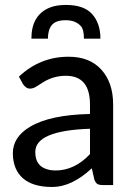

<svg xmlns="http://www.w3.org/2000/svg" viewBox="-20 -745 539 773"><path d="M203.1 -58.6Q280.3 -58.6 342.3 -124.5V-226.6Q120.1 -219.2 122.1 -131.8Q122.1 -76.2 171.4 -63Q186 -58.6 203.1 -58.6ZM256.3 -516.6Q341.3 -516.6 388.2 -464.4Q435.5 -412.1 435.5 -324.2V0H393.6Q379.4 0 372.1 -4.4Q364.7 -8.8 359.9 -22L349.6 -67.4Q268.6 7.8 190.4 7.8Q112.3 7.8 72.3 -27.3Q32.2 -62.5 31.7 -127.9Q31.7 -193.4 100.6 -234.4Q180.7 -282.7 342.3 -286.1V-324.2Q342.3 -439.9 245.1 -439.9Q195.3 -439.9 153.3 -413.6Q137.7 -403.8 125.5 -396Q113.3 -388.2 99.6 -388.2Q85.9 -388.2 73.2 -405.3L56.2 -436.5Q141.1 -516.6 256.3 -516.6ZM245.6 -725.1Q318.4 -725.1 351.1 -688Q384.3 -650.9 384.3 -589.4H317.9Q317.9 -625.5 306.2 -639.2Q284.7 -663.6 244.6 -663.6Q204.6 -663.6 188.5 -644Q172.9 -624.5 172.9 -589.4H106.4Q106.4 -684.1 180.2 -714.4Q206.5 -725.1 245.6 -725.1Z"/></svg>

Font: Lato-Medium
Style: Regular
Weight: 500
Designer: Lukasz Dziedzic
Foundry: tyPoland Lukasz Dziedzic
Version: Version 2.006; 2014-01-15